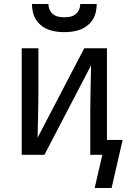

<svg xmlns="http://www.w3.org/2000/svg" viewBox="-20 -770 640 955"><path d="M300 -610Q280 -610 259.5 -613Q239 -616 220.5 -623Q202 -630 185.5 -643Q169 -656 158.5 -673Q148 -690 143.5 -710Q139 -730 139 -750H221Q221 -735 227 -721.5Q233 -708 244.5 -699Q256 -690 270.5 -687Q285 -684 300 -684Q315 -684 329.5 -687Q344 -690 355.5 -699Q367 -708 373 -721.5Q379 -735 379 -750H461Q461 -730 456.5 -710Q452 -690 441.5 -673Q431 -656 414.5 -643Q398 -630 379.5 -623Q361 -616 340.5 -613Q320 -610 300 -610ZM535 165H451L489 0H429V-212Q429 -270 430.5 -328.5Q432 -387 433 -445L201 0H88V-530H171V-318Q171 -260 169.5 -201.5Q168 -143 167 -85L399 -530H512V-74H590Z"/></svg>

Font: Iosevka Curly Extended
Style: Regular
Weight: 400
Width: 7
Monospace: yes
Designer: Belleve Invis
Foundry: Belleve Invis
Version: Version 11.1.0; ttfautohint (v1.8.3)